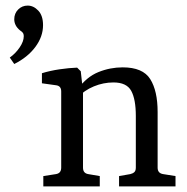

<svg xmlns="http://www.w3.org/2000/svg" viewBox="-20 -667 668 687"><path d="M406 0V-37L446 -44Q455 -46 460.5 -51Q466 -56 466 -67V-252Q466 -312 449.5 -342Q433 -372 386 -372Q350 -372 316 -358Q282 -344 256 -317L258 -348Q290 -392 332 -409Q374 -426 419 -426Q491 -426 517.5 -384Q544 -342 544 -266V-67Q544 -47 564 -44L608 -37V0ZM135 0V-37L180 -44Q199 -47 199 -67V-340Q199 -360 180 -362L130 -369V-405Q159 -414 193 -419Q227 -424 256 -425L269 -412L277 -340V-67Q277 -47 296 -44L337 -37V0ZM31 -438 15 -461Q36 -476 50.5 -497.5Q65 -519 65 -537Q65 -546 61 -550.5Q57 -555 52 -558Q41 -567 36 -577Q31 -587 31 -598Q31 -619 45 -633Q59 -647 79 -647Q100 -647 117 -629Q134 -611 134 -577Q134 -536 106.5 -499Q79 -462 31 -438Z"/></svg>

Font: Yrsa
Style: Regular
Weight: 400
Designer: Anna Giedrys (Yrsa+Rasa design), David Brezina (Yrsa art-direction, Rasa art-direction, design)
Foundry: Rosetta Type Foundry
Version: Version 2.004